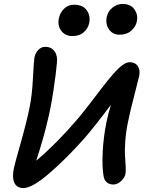

<svg xmlns="http://www.w3.org/2000/svg" viewBox="-20 -957 757 975"><path d="M586.9 -780.8Q553.2 -780.8 533.9 -807.1Q514.6 -833.5 522 -871.1Q527.8 -898.9 550.8 -918Q573.7 -937 603 -937Q643.1 -937 662.6 -909.4Q682.1 -881.8 674.8 -848.1Q670.4 -822.8 647.2 -801.8Q624 -780.8 586.9 -780.8ZM348.1 -773.9Q311 -773.9 291.3 -800.3Q271.5 -826.7 278.8 -862.8Q284.7 -893.6 305.9 -913.3Q327.1 -933.1 356 -933.1Q400.4 -933.1 420.4 -905Q440.4 -877 433.1 -840.8Q427.2 -812.5 405.5 -793.2Q383.8 -773.9 348.1 -773.9ZM99.1 -2Q64.9 -2 52.7 -29.5Q40.5 -57.1 50.8 -104Q53.7 -120.1 85 -230.5Q116.2 -340.8 130.9 -415Q143.1 -474.6 147.5 -562.5Q151.9 -650.4 154.8 -664.1Q158.7 -686.5 173.8 -702.9Q189 -719.2 210 -719.2Q240.7 -719.2 257.1 -696.5Q273.4 -673.8 269 -637.2Q264.6 -584.5 251 -494.9Q237.3 -405.3 221.2 -341.8Q202.6 -260.3 164.1 -141.1Q269.5 -230 376 -355Q403.3 -387.7 439.5 -434.8Q475.6 -481.9 500.2 -514.2Q524.9 -546.4 551.8 -577.6Q578.6 -608.9 600.1 -625Q621.6 -641.1 638.2 -641.1Q666 -641.1 679.4 -621.8Q692.9 -602.5 687 -571.8Q685.5 -563 663.6 -479Q641.6 -395 630.9 -341.8Q619.6 -289.1 616.2 -240.5Q612.8 -191.9 615 -165.3Q617.2 -138.7 618.2 -111.6Q619.1 -84.5 617.2 -74.2Q613.3 -54.2 594.7 -37.1Q576.2 -20 555.2 -20Q535.6 -20 522.5 -31Q509.3 -42 505.9 -63Q497.6 -110.8 501.5 -185.3Q505.4 -259.8 520 -334Q528.3 -374 543 -424.8Q468.8 -324.7 407.2 -252.9Q312.5 -147 227.5 -74.5Q142.6 -2 99.1 -2Z"/></svg>

Font: Shantell Sans Irregular
Style: Italic
Weight: 500
Italic angle: -11.31°
Designer: Stephen Nixon, Anya Danilova, Shantell Martin
Foundry: Arrow Type
Version: Version 1.006;[9816181b4]